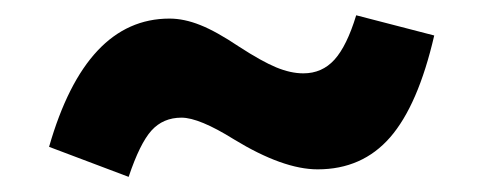

<svg xmlns="http://www.w3.org/2000/svg" viewBox="-20 -493 629 250"><path d="M43.9 -301.8Q91.8 -468.8 200.7 -468.8Q219.7 -468.8 240.7 -460.4Q261.7 -452.1 291.5 -432.1Q320.8 -413.1 339.6 -405.3Q358.4 -397.5 375 -397.5Q399.4 -397.5 415.5 -415.3Q431.6 -433.1 443.8 -473.1L545.4 -446.8Q524.4 -356 488 -314.2Q451.7 -272.5 393.6 -272.5Q348.6 -272.5 284.7 -311.5Q239.3 -339.8 216.3 -339.8Q192.4 -339.8 177.2 -323Q162.1 -306.2 147.5 -262.7Z"/></svg>

Font: Estedad-FD ExtraBold
Style: Regular
Weight: 800
Designer: Amin Abedi
Version: Version 7.3